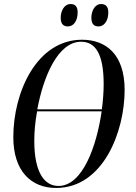

<svg xmlns="http://www.w3.org/2000/svg" viewBox="-20 -921 675 952"><path d="M469 -790C495 -790 517 -816 517 -859C517 -890 503 -901 481 -901C450 -901 433 -866 433 -833C433 -801 447 -790 469 -790ZM317 -790C344 -790 365 -816 365 -860C365 -890 351 -901 330 -901C298 -901 281 -866 281 -833C281 -801 295 -790 317 -790ZM258 11C492 11 598 -269 598 -475C598 -655 502 -724 387 -724C162 -724 46 -464 46 -241C46 -72 135 11 258 11ZM382 -714C453 -714 494 -654 494 -504C494 -467 491 -423 485 -379H165C195 -541 267 -714 382 -714ZM270 1C201 1 150 -64 150 -223C150 -265 154 -316 164 -369H484C459 -195 389 1 270 1Z"/></svg>

Font: Noto Serif Display ExtraCondensed Medium
Style: Italic
Weight: 500
Width: 2
Italic angle: -12°
Designer: Monotype Design Team
Foundry: Monotype Imaging Inc.
Version: Version 2.009